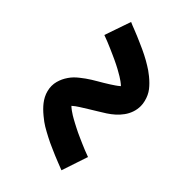

<svg xmlns="http://www.w3.org/2000/svg" viewBox="-37 -584 573 573"><g transform="rotate(-45 250.0 -297.5)"><path d="M323 -182Q309 -182 296 -186.5Q283 -191 272 -199Q261 -207 252 -217Q243 -227 235.5 -238.5Q228 -250 221.5 -261Q215 -272 206.5 -285.5Q198 -299 191.5 -309.5Q185 -320 177 -329Q173 -325 167.5 -317.5Q162 -310 159.5 -305.5Q157 -301 154 -296Q151 -291 148 -285Q145 -279 141.5 -272.5Q138 -266 134.5 -258.5Q131 -251 127.5 -243Q124 -235 120 -226Q116 -217 112 -207Q108 -197 104 -186L20 -214Q25 -226 29 -237Q33 -248 37.5 -258Q42 -268 46 -277.5Q50 -287 54 -295.5Q58 -304 62 -311.5Q66 -319 70 -326.5Q74 -334 78 -340.5Q82 -347 86 -352.5Q90 -358 97 -366.5Q104 -375 110.5 -381.5Q117 -388 124 -393.5Q131 -399 139.5 -403.5Q148 -408 158 -410.5Q168 -413 177 -413Q187 -413 196 -410.5Q205 -408 212.5 -404.5Q220 -401 228 -395.5Q236 -390 242 -384Q248 -378 253.5 -371Q259 -364 264.5 -356.5Q270 -349 274.5 -341.5Q279 -334 283.5 -326.5Q288 -319 293.5 -309.5Q299 -300 304 -292.5Q309 -285 313 -279Q317 -273 323 -266Q327 -270 332.5 -277.5Q338 -285 340.5 -289.5Q343 -294 346 -299Q349 -304 352 -309.5Q355 -315 358.5 -322Q362 -329 365.5 -336.5Q369 -344 372.5 -352Q376 -360 380 -369Q384 -378 388 -388Q392 -398 396 -409L480 -380Q475 -369 471 -358Q467 -347 462.5 -337Q458 -327 454 -317.5Q450 -308 446 -299.5Q442 -291 438 -283Q434 -275 430 -268Q426 -261 422 -254.5Q418 -248 414 -242Q410 -236 403 -227.5Q396 -219 389.5 -212.5Q383 -206 376 -200.5Q369 -195 360.5 -191Q352 -187 342 -184.5Q332 -182 323 -182Z"/></g></svg>

Font: Iosevka SS18 Medium
Style: Regular
Weight: 500
Monospace: yes
Designer: Belleve Invis
Foundry: Belleve Invis
Version: Version 25.1.1; ttfautohint (v1.8.4)